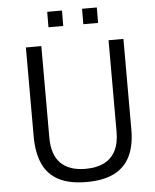

<svg xmlns="http://www.w3.org/2000/svg" viewBox="-60 -950 814 1010"><g transform="rotate(-5 347.0 -445.0)"><path d="M614.5 -243Q614.5 -161 587.2 -104.5Q560 -48 503 -19Q446 10 356.5 10Q266 10 209.2 -19.8Q152.5 -49.5 126 -108.5Q99.5 -167.5 99.5 -254V-723H181V-239.5Q181 -149.5 225.8 -104.5Q270.5 -59.5 356.5 -59.5Q414.5 -59.5 454.5 -79.2Q494.5 -99 515.2 -139Q536 -179 536 -239.5V-723H614.5ZM411 -818.5 411.5 -900H489.5L489 -818.5ZM227 -818.5 227.5 -900H305.5L305 -818.5Z"/></g></svg>

Font: Public Sans Light
Style: Regular
Weight: 300
Designer: The Public Sans Project Authors: Dan O. Williams and USWDS (Libre Franklin designed by Pablo Impallari and Rodrigo Fuenz
Version: Version 1.007